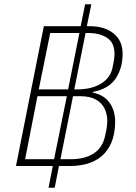

<svg xmlns="http://www.w3.org/2000/svg" viewBox="-20 -800 639 902"><path d="M257 -20 237 82H208L228 -20H55L186 -677H359L380 -780H409L388 -677H401Q471 -677 513.5 -643Q556 -609 556 -547Q556 -481 524 -432Q492 -383 416 -368V-365Q469 -354 495 -317Q521 -280 521 -228Q521 -185 509.5 -147.5Q498 -110 472.5 -81Q447 -52 405.5 -36Q364 -20 305 -20ZM162 -380H300L353 -645H216ZM393 -645H382L329 -380H341Q412 -380 456 -408Q500 -436 509 -484Q515 -512 516.5 -525Q518 -538 518 -547Q518 -599 483.5 -622Q449 -645 393 -645ZM98 -52H234L294 -348H156ZM357 -348H323L264 -52H311Q380 -52 421.5 -80Q463 -108 474 -163Q481 -192 482.5 -208Q484 -224 484 -232Q484 -264 471 -290.5Q458 -317 430 -332.5Q402 -348 357 -348Z"/></svg>

Font: IBM Plex Sans ExtraLight
Style: Italic
Weight: 250
Italic angle: -11.31°
Designer: Mike Abbink, Paul van der Laan, Pieter van Rosmalen
Foundry: Bold Monday
Version: Version 3.201